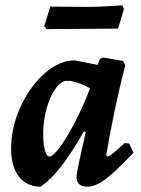

<svg xmlns="http://www.w3.org/2000/svg" viewBox="-20 -693 531 725"><path d="M451 -153 468 -151 484 -116Q411 -40 375 -14Q339 12 310 12Q290 12 279.5 2.5Q269 -7 269 -24Q269 -44 304 -195L296 -196Q251 -116 212.5 -66.5Q174 -17 134 12Q81 12 51.5 -26Q22 -64 22 -132Q22 -212 57.5 -289.5Q93 -367 148.5 -416Q204 -465 262 -465L349 -448L357 -470L368 -476L445 -463L453 -446Q431 -362 411.5 -268Q392 -174 381 -106L384 -102Q391 -102 404 -112Q417 -122 451 -153ZM320 -359Q299 -372 275 -380Q251 -388 233 -388Q211 -388 190 -359Q169 -330 156 -283.5Q143 -237 143 -188Q143 -151 149.5 -126.5Q156 -102 166 -102Q180 -102 207 -138.5Q234 -175 264.5 -234.5Q295 -294 320 -359ZM426 -585 290 -584 156 -583 147 -594 170 -668 318 -667Q349 -667 389.5 -669.5Q430 -672 442 -673L448 -659Z"/></svg>

Font: Alegreya
Style: Bold Italic
Weight: 700
Italic angle: -7°
Designer: Juan Pablo del Peral
Foundry: Huerta Tipografica
Version: Version 2.007; ttfautohint (v1.6)